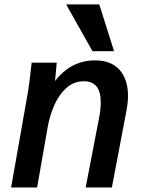

<svg xmlns="http://www.w3.org/2000/svg" viewBox="-20 -826 640 846"><path d="M115.5 -515.5 119.5 -550H230L222.5 -469Q293 -560 399 -560Q469 -560 506.5 -518.5Q544 -477 544 -403.5Q544 -374 537 -337.5L473 0H357.5L416.5 -306Q424 -344.5 424 -375.5Q424 -468 349.5 -468Q305 -468 272 -438Q239 -408 219 -362Q199 -316 190 -265L143.5 0H29L103.5 -423Q109.5 -459 115.5 -515.5ZM271.5 -806.5H417.5L482.5 -600.5H387.5Z"/></svg>

Font: JuliaMono SemiBoldItalic
Style: Regular
Weight: 600
Italic angle: -9°
Monospace: yes
Designer: cormullion
Foundry: corm
Version: Version 0.049; ttfautohint (v1.8.4)